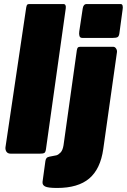

<svg xmlns="http://www.w3.org/2000/svg" viewBox="-20 -762 629 952"><path d="M208 -23Q206 -7 199.5 -3.5Q193 0 176 0H34Q19 0 12.5 -9Q6 -18 7 -31L110 -725Q112 -736 115 -739Q118 -742 127 -742H294Q309 -742 306 -720ZM492 -23Q478 76 422.5 123Q367 170 263 170Q218 170 203.5 162.5Q189 155 191 139L205 37Q206 29 210 23Q214 17 224 15L260 8Q270 5 280.5 -6Q291 -17 295 -42L361 -513Q363 -524 366.5 -527Q370 -530 379 -530H541Q550 -530 555.5 -521.5Q561 -513 560 -504L492 -23ZM572 -597Q570 -582 563 -578Q556 -574 539 -574H388Q377 -574 374 -583.5Q371 -593 373 -606L390 -719Q393 -742 410 -742H578Q586 -742 588 -733.5Q590 -725 588 -715Z"/></svg>

Font: Libre Franklin Black
Style: Italic
Weight: 900
Italic angle: -8°
Designer: Pablo Impallari, Rodrigo Fuenzalida, Nhung Nguyen
Foundry: Impallari Type
Version: Version 3.000